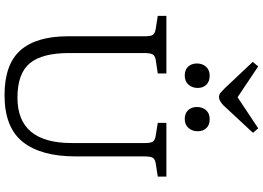

<svg xmlns="http://www.w3.org/2000/svg" viewBox="-176 -969 1159 847"><g transform="rotate(90 403.5 -545.5)"><path d="M400 14Q264 14 202 -56Q140 -126 140 -267V-606Q140 -631 133.5 -640.5Q127 -650 107 -653L50 -662V-700H304V-662L244 -653Q226 -650 220 -639.5Q214 -629 214 -602V-271Q214 -152 259 -97.5Q304 -43 411 -43Q611 -43 611 -282V-606Q611 -631 604.5 -640.5Q598 -650 578 -653L522 -662V-700H759V-662L701 -653Q682 -650 676 -640Q670 -630 670 -602V-300Q670 -147 606 -66.5Q542 14 400 14ZM408 -932Q398 -932 390.5 -938Q383 -944 368 -959L253 -1081L273 -1105L409 -1014L546 -1105L566 -1082L446 -953Q425 -932 408 -932ZM505 -781Q480 -781 466 -796Q452 -811 452 -835Q452 -859 466 -875Q480 -891 506 -891Q531 -891 545 -876.5Q559 -862 559 -838Q559 -814 544.5 -797.5Q530 -781 505 -781ZM313 -781Q288 -781 274 -796Q260 -811 260 -835Q260 -859 274.5 -875Q289 -891 314 -891Q339 -891 353.5 -876.5Q368 -862 368 -838Q368 -814 353.5 -797.5Q339 -781 313 -781Z"/></g></svg>

Font: Literata 12pt Light
Style: Regular
Weight: 300
Designer: Latin by Veronika Burian and Jose Scaglione. Greek by Irene Vlachou. Cyrillic by Vera Evstafieva.
Foundry: TypeTogether
Version: Version 3.002